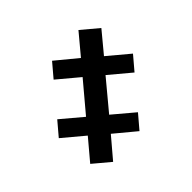

<svg xmlns="http://www.w3.org/2000/svg" viewBox="-132 -674 827 829"><g transform="rotate(-30 282.0 -260.0)"><path d="M114 -18 204 24 256 -86 369 -34 404 -108 291 -161 363 -317 477 -264 512 -338 398 -391 449 -502 359 -544 308 -434 194 -486 159 -412 273 -359 200 -203 87 -256 52 -182 166 -129Z"/></g></svg>

Font: Fixel Display SemiBold
Style: Regular
Weight: 600
Designer: AlfaBravo + MacPaw
Foundry: Kyrylo Tkachov, Marchela Mozhyna, Serhii Makarenko, Maria Weinstein, Zakhar Kryvoshyya
Version: Version 1.211